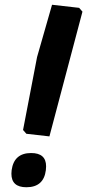

<svg xmlns="http://www.w3.org/2000/svg" viewBox="-20 -772 367 808"><path d="M327 -723 188 -198 91 -209 77 -225 136 -532 199 -752 313 -739ZM111 -128Q174 -128 174 -72Q174 -65 173 -56Q164 16 91 16Q28 16 28 -41Q28 -48 29 -56Q39 -128 111 -128Z"/></svg>

Font: Chau Philomene One
Style: Italic
Weight: 400
Designer: Vicente Lamonaca
Foundry: TipoType
Version: Version 1.002